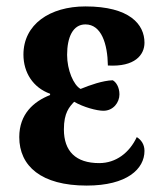

<svg xmlns="http://www.w3.org/2000/svg" viewBox="-20 -568 502 598"><path d="M250 10C376 10 430 -42 430 -98C430 -119 419 -133 406 -141C383 -92 341 -60 289 -60C216 -60 179 -97 179 -165C179 -217 196 -235 211 -251C240 -234 282 -223 302 -223C333 -223 352 -249 352 -274C352 -297 341 -313 331 -318C300 -317 260 -303 231 -291C209 -303 189 -350 189 -397C189 -452 207 -492 246 -492C296 -492 315 -431 316 -364C400 -359 430 -397 430 -435C430 -492 384 -548 246 -548C135 -548 53 -492 53 -398C53 -342 83 -295 136 -276V-272C85 -252 40 -213 40 -141C40 -51 108 10 250 10Z"/></svg>

Font: Noto Serif Condensed
Style: Bold
Weight: 700
Width: 3
Designer: Monotype Design Team
Foundry: Monotype Imaging Inc.
Version: Version 2.015